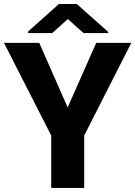

<svg xmlns="http://www.w3.org/2000/svg" viewBox="-20 -921 664 941"><path d="M172.4 -710.9 311.5 -394.5 451.7 -710.9H623.5L392.6 -256.8V0H231V-256.8L-0.5 -710.9ZM356.4 -901.4 510.3 -764.6V-758.8H389.6L312.5 -827.6L235.8 -758.8H117.7V-766.6L268.6 -901.4Z"/></svg>

Font: Vazirmatn RD FD ExtraBold
Style: Regular
Weight: 800
Designer: Saber Rastikerdar
Foundry: Saber Rastikerdar
Version: Version 33.003